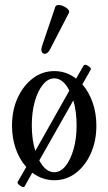

<svg xmlns="http://www.w3.org/2000/svg" viewBox="-20 -709 433 767"><path d="M78 36Q76 40 68 37Q60 34 54 27.5Q48 21 51 17L85 -42Q58 -72 43 -114.5Q28 -157 28 -207Q28 -269 50.5 -318Q73 -367 111 -396Q149 -425 197 -425Q245 -425 284 -395L314 -447Q317 -452 324.5 -449.5Q332 -447 338.5 -441Q345 -435 342 -430L309 -372Q335 -342 350 -299.5Q365 -257 365 -207Q365 -146 343 -96.5Q321 -47 283 -18Q245 11 197 11Q149 11 109 -19ZM107 -208Q107 -152 121 -106L257 -347Q246 -370 230.5 -383Q215 -396 197 -396Q172 -396 151.5 -371Q131 -346 119 -303.5Q107 -261 107 -208ZM197 -21Q222 -21 242 -46Q262 -71 274 -113.5Q286 -156 286 -208Q286 -263 273 -308L137 -68Q162 -21 197 -21ZM158 -494Q151 -494 147 -502Q143 -510 148 -525L201 -682Q204 -689 214 -689Q228 -689 244 -678.5Q260 -668 255 -657L180 -512Q171 -494 158 -494Z"/></svg>

Font: Junicode Two Beta Condensed
Style: Regular
Weight: 400
Width: 3
Designer: Peter S. Baker
Foundry: Briery Creek Software
Version: Version 1.053; ttfautohint (v1.8.4)